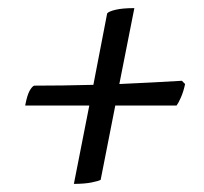

<svg xmlns="http://www.w3.org/2000/svg" viewBox="-20 -510 502 473"><path d="M162 -57 200 -250H42Q47 -276 53 -286.5Q59 -297 64 -299Q98 -299 135 -299.5Q172 -300 210 -301L244 -477Q248 -482 265 -486Q282 -490 311 -490L274 -303Q317 -305 356.5 -307Q396 -309 428 -311L436 -303Q432 -284 425.5 -269.5Q419 -255 415 -250H264L228 -67Q223 -64 205.5 -60.5Q188 -57 162 -57Z"/></svg>

Font: Texturina 72pt 72pt Medium
Style: Italic
Weight: 500
Italic angle: -11°
Designer: Guillermo Torres Carreño
Foundry: Omnibus-Type
Version: Version 1.002; ttfautohint (v1.8.3)